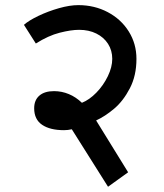

<svg xmlns="http://www.w3.org/2000/svg" viewBox="-20 -645 640 750"><path d="M230 -136.5Q175.5 -136.5 144.5 -157.5Q113.5 -178.5 113.5 -222Q113.5 -254 133.8 -271.5Q154 -289 191 -289Q221 -289 248.8 -277.5Q276.5 -266 300 -243.5Q329 -255 356.5 -283.2Q384 -311.5 401.2 -347.2Q418.5 -383 418.5 -415Q418.5 -448 402 -473.8Q385.5 -499.5 356.2 -514Q327 -528.5 289 -528.5Q257.5 -528.5 213.2 -517.2Q169 -506 120 -475L73.5 -548Q92.5 -565 130.2 -583Q168 -601 210.2 -613Q252.5 -625 286 -625Q349 -625 401 -597.5Q453 -570 483 -522Q513 -474 513 -415Q513 -349.5 487.2 -300Q461.5 -250.5 426 -220.5Q390.5 -190.5 355.5 -174.5L480.5 28L402 84.5L260.5 -140Q245 -136.5 230 -136.5Z"/></svg>

Font: JuliaMono ExtraBold
Style: Regular
Weight: 800
Monospace: yes
Designer: cormullion
Foundry: corm
Version: Version 0.055; ttfautohint (v1.8.4)